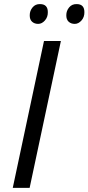

<svg xmlns="http://www.w3.org/2000/svg" viewBox="-20 -913 430 933"><path d="M42 0 193.8 -713.9H275.9L124 0ZM302.2 -839.4Q302.2 -860.4 315.9 -877Q329.6 -893.6 352.5 -893.1Q390.1 -893.1 390.1 -854Q390.6 -830.1 376 -813.5Q361.3 -796.9 343.3 -796.9Q325.2 -796.9 313.5 -807.6Q301.8 -818.4 302.2 -839.4ZM124.5 -839.4Q124.5 -860.4 138.2 -877Q151.9 -893.6 174.3 -893.1Q212.4 -893.1 212.4 -854Q212.9 -830.1 198.2 -813.5Q183.6 -796.9 165.5 -796.9Q147.5 -796.9 135.7 -807.6Q124 -818.4 124.5 -839.4Z"/></svg>

Font: OpenSans-Italic
Style: Italic
Weight: 400
Italic angle: -12°
Foundry: Ascender Corporation
Version: Version 1.10